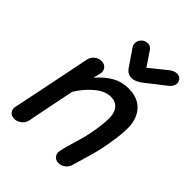

<svg xmlns="http://www.w3.org/2000/svg" viewBox="-217 -878 991 991"><g transform="rotate(45 279.0 -382.0)"><path d="M63 0Q83 0 101 -13.5Q119 -27 124 -50L140 -132L176 -310Q209 -364 252 -399Q295 -434 335 -434Q370 -434 389 -411.5Q408 -389 408 -347Q408 -324 404 -291.5Q400 -259 393 -224.5Q386 -190 377 -161Q352 -79 347 -50Q342 -31 353 -15.5Q364 0 386 0Q405 0 421.5 -12Q438 -24 444 -44Q469 -132 476 -154Q485 -184 493 -224Q501 -264 506.5 -305Q512 -346 512 -379Q512 -448 475 -488.5Q438 -529 369 -529Q321 -529 281 -506.5Q241 -484 202 -439L212 -479Q217 -499 205.5 -514.5Q194 -530 171 -530Q151 -530 134 -517Q117 -504 112 -481Q41 -128 24 -50Q19 -31 29.5 -15.5Q40 0 63 0ZM342 -577Q364 -577 390 -594Q404 -603 453 -643Q468 -654 482 -665Q495 -676 506 -684Q517 -692 523 -703Q529 -714 529 -723Q529 -739 518.5 -749.5Q508 -760 493 -760Q475 -760 456 -747Q445 -739 400 -702L359 -669L308 -745Q295 -764 277 -764Q256 -764 241.5 -750Q227 -736 227 -715Q227 -703 237 -689L295 -604Q313 -577 342 -577Z"/></g></svg>

Font: Balsamiq Sans
Style: Italic
Weight: 400
Italic angle: -12°
Designer: Michael Angeles
Foundry: Balsamiq SRL
Version: Version 1.020; ttfautohint (v1.8.4.7-5d5b);gftools[0.9.26]